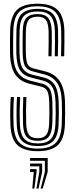

<svg xmlns="http://www.w3.org/2000/svg" viewBox="-20 -828 414 1061"><path d="M188.5 -49.8Q146.8 -49.8 127.9 -70.9Q109 -92 107.2 -143.8Q106 -185.5 106.5 -221.6Q107 -257.8 108.8 -291.8H125.8Q124.2 -254 123.9 -220.8Q123.5 -187.5 124.8 -144.2Q126.2 -102.2 140 -83.2Q153.8 -64.2 188.5 -64.2Q221.2 -64.2 235.6 -82.5Q250 -100.8 251.5 -145Q252.8 -181.2 252.9 -204Q253 -226.8 252 -261.8Q250.8 -310.5 240 -327.4Q229.2 -344.2 207.8 -349.2L143.2 -365.2Q90.2 -378.5 63.9 -416.9Q37.5 -455.2 35.5 -532Q34.8 -561 35.1 -594.6Q35.5 -628.2 36 -659.8Q38.2 -737.2 72.6 -772.4Q107 -807.5 188 -807.5Q261.5 -807.5 297.1 -774.2Q332.8 -741 335.8 -659.2Q336.2 -637.5 336 -596.4Q335.8 -555.2 334.8 -517H317.2Q318.5 -556.8 318.8 -596.5Q319 -636.2 318.2 -658.5Q315.8 -732 284.8 -762.6Q253.8 -793.2 188 -793.2Q117.5 -793.2 86.5 -762.4Q55.5 -731.5 53.5 -659Q52.8 -623.2 52.5 -592.2Q52.2 -561.2 52.8 -532.5Q54.8 -461.8 77.8 -427.9Q100.8 -394 147.5 -382.2L212 -366Q239.2 -359.2 253.5 -338.5Q267.8 -317.8 269.5 -262.2Q270.2 -227.8 270.2 -204.8Q270.2 -181.8 269 -144.2Q267 -93 248.6 -71.4Q230.2 -49.8 188.5 -49.8ZM188.5 -21Q130.8 -21 102.8 -48Q74.8 -75 72.5 -142.5Q71 -181.2 71.5 -221Q72 -260.8 74 -291.8H91.5Q89.5 -260.8 88.9 -225.1Q88.2 -189.5 89.8 -142.8Q92 -84.2 115 -59.9Q138 -35.5 188.5 -35.5Q239 -35.5 261.6 -60.4Q284.2 -85.2 286.2 -142.8Q287.5 -177.8 287.8 -201.9Q288 -226 286.8 -262.8Q285 -322.5 267.9 -348.5Q250.8 -374.5 216 -383L151.8 -399.2Q112 -409 92 -438.1Q72 -467.2 70.2 -533.2Q69.8 -558.5 70 -594.9Q70.2 -631.2 70.8 -658.5Q72.5 -725.8 100.9 -752.4Q129.2 -779 188 -779Q246 -779 272.2 -751.1Q298.5 -723.2 300.8 -658Q301.5 -635.5 301.2 -595.9Q301 -556.2 299.8 -517H282.5Q283.5 -554 283.9 -593.9Q284.2 -633.8 283.2 -657.8Q281.2 -715.5 259.2 -740Q237.2 -764.5 188 -764.5Q137.8 -764.5 113.8 -741.2Q89.8 -718 88.2 -658.2Q87.8 -628 87.4 -593.9Q87 -559.8 87.8 -533.8Q89.2 -474 105.8 -449.2Q122.2 -424.5 156.2 -416L220 -400Q262.2 -389.8 282.2 -358.5Q302.2 -327.2 304.2 -263.5Q305.2 -231 305.2 -205.6Q305.2 -180.2 303.8 -142.8Q301.5 -78 275 -49.5Q248.5 -21 188.5 -21ZM188.5 7.5Q114.5 7.5 77.4 -25.4Q40.2 -58.2 37.5 -141.5Q36.2 -177.5 36.6 -218.5Q37 -259.5 39.5 -291.8H57Q54.8 -258.8 54.1 -222.2Q53.5 -185.8 55 -142Q57.5 -67.8 89.5 -37.2Q121.5 -6.8 188.5 -6.8Q255.5 -6.8 287.1 -37.6Q318.8 -68.5 321.2 -142Q322.2 -174.2 322.6 -199.6Q323 -225 321.8 -264.2Q319.5 -335 295.6 -369.9Q271.8 -404.8 224.2 -417L160.8 -433.5Q133.5 -440.5 120 -460.1Q106.5 -479.8 105.2 -534.2Q104.5 -558.8 104.9 -592.2Q105.2 -625.8 105.8 -657.8Q106.8 -709 126.1 -729.6Q145.5 -750.2 188 -750.2Q228.2 -750.2 246.1 -729.1Q264 -708 266 -657Q266.8 -634.2 266.4 -595.5Q266 -556.8 265 -517H247.5Q248.5 -557.2 248.9 -595.9Q249.2 -634.5 248.5 -655.8Q247 -702 232.6 -718.9Q218.2 -735.8 188 -735.8Q152.8 -735.8 138.4 -717.8Q124 -699.8 123 -656.5Q122.5 -620.5 122.2 -589.5Q122 -558.5 122.8 -534.8Q123.8 -487.5 133.4 -471.4Q143 -455.2 165 -449.8L228.2 -434Q283.2 -420.2 310 -380Q336.8 -339.8 339.2 -265Q340 -233 340 -206.6Q340 -180.2 338.8 -141.2Q335.8 -59.8 299.6 -26.1Q263.5 7.5 188.5 7.5ZM204.5 213.8 228 122V60.5H146.2V45H243.5V122L216 213.8ZM181.5 213.8 197.2 122V91.2H146.2V75.8H212.8V122L193 213.8ZM158.5 213.8 166.5 122H146.2V106.5H182V122L170 213.8Z"/></svg>

Font: Big Shoulders Inline Display SemiBold
Style: Regular
Weight: 600
Designer: Patric King
Foundry: XO Type Co
Version: Version 1.000